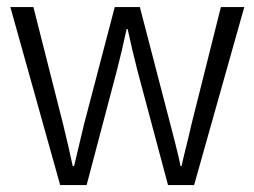

<svg xmlns="http://www.w3.org/2000/svg" viewBox="-20 -533 731 553"><path d="M9.8 -512.7H76.2L162.1 -173.8Q177.7 -109.4 189.5 -54.7H193.4Q200.2 -85 221.7 -173.8L310.5 -512.7H382.8L471.7 -170.9Q473.6 -163.1 484.4 -121.6Q495.1 -80.1 500 -54.7H502.9Q506.8 -73.2 516.6 -112.3Q526.4 -151.4 531.2 -173.8L616.2 -512.7H683.6L539.1 0H463.9L376 -329.1Q360.4 -389.6 347.7 -449.2H344.7Q331.1 -385.7 316.4 -329.1L229.5 0H153.3Z"/></svg>

Font: Gothic A1 Light
Style: Regular
Weight: 300
Version: Version 2.50